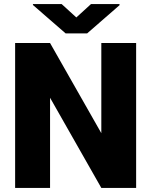

<svg xmlns="http://www.w3.org/2000/svg" viewBox="-20 -922 742 942"><path d="M647.9 -710.9V0H477.1L225.6 -442.4V0H54.2V-710.9H225.6L477.1 -268.6V-710.9ZM282.7 -901.9 354.5 -836.4 426.3 -901.9H566.4V-896.5L407.7 -758.3H301.8L141.6 -897.5V-901.9Z"/></svg>

Font: Vazirmatn FD Black
Style: Regular
Weight: 900
Designer: Saber Rastikerdar
Foundry: Saber Rastikerdar
Version: Version 33.003